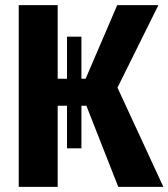

<svg xmlns="http://www.w3.org/2000/svg" viewBox="-20 -731 659 751"><path d="M242.1 -150.8V-317.4H205.6V0H53.3V-710.8H205.6V-423.1H242.1V-587.7H298.5V-423.1H314.9L438.5 -710.8H599.5L439.5 -388.2L619 0H442.6L317.9 -317.4H298.5V-150.8Z"/></svg>

Font: FiraCode Nerd Font
Style: Bold
Weight: 700
Designer: Carrois Corporate, Edenspiekermann AG, Nikita Prokopov
Foundry: Carrois Corporate, Edenspiekermann AG, Nikita Prokopov
Version: Version 6.002;Nerd Fonts 2.1.0